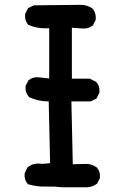

<svg xmlns="http://www.w3.org/2000/svg" viewBox="-20 -792 540 810"><path d="M243.2 -2Q208.5 -5.9 173.3 -4.9Q135.3 -3.9 100.6 -14.2L98.1 -14.6L96.2 -17.1Q81.5 -33.7 84 -59.6V-61L85 -63L94.7 -83.5L95.7 -85.4L97.2 -86.4Q109.4 -96.7 124.5 -100.1Q139.6 -103.5 156.7 -100.6L191.4 -103.5L185.5 -364.3Q164.1 -364.3 144 -368.4Q124 -372.6 105.5 -380.9L103.5 -381.8L102.1 -383.3Q85.4 -401.9 87.9 -427.7V-429.7L88.9 -431.2L98.6 -450.7L99.6 -452.6L101.1 -453.6Q117.7 -468.3 143.6 -465.8L187.5 -460.9V-672.9Q140.1 -669.9 101.6 -686.5L99.6 -687L98.1 -689Q83.5 -705.6 85.9 -731.4V-733.4L86.9 -734.9L96.7 -754.4L98.1 -757.3L101.1 -758.8L120.6 -768.6L122.6 -769.5H125L313 -771.5Q345.7 -773.4 370.1 -755.9L371.1 -754.9L372.1 -753.9Q386.2 -735.4 383.8 -710V-708L382.8 -706.5L373 -687L372.1 -685.1L370.1 -683.6Q351.6 -669.4 326.2 -671.9L283.2 -674.8V-460H356.4H358.9L360.8 -459L384.3 -447.3L386.2 -446.3L387.2 -444.8Q401.9 -428.2 399.4 -402.3V-400.4L398.4 -398.9L388.7 -379.4L387.2 -376.5L384.3 -375L364.7 -365.2L362.8 -364.3H360.4H281.2L287.1 -99.1L342.8 -100.6Q355 -100.6 366.2 -96.9Q377.4 -93.3 387.7 -85.9L388.7 -85.4L389.2 -84.5Q403.8 -67.9 401.4 -42V-40L400.4 -38.6L390.6 -19L389.6 -17.1L387.2 -15.6Q365.2 0 336.4 -2H244.1H243.7Z"/></svg>

Font: NaikaiFont
Style: Bold
Weight: 700
Version: Version 1.89